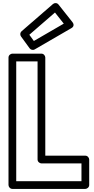

<svg xmlns="http://www.w3.org/2000/svg" viewBox="-20 -1197 605 1242"><path d="M169.7 -972.1 335.6 -1116 392.5 -1044.1 199 -931.9ZM119.6 -994.9C110.2 -986.7 108.1 -971.8 115.8 -961.3L171.8 -884.3C178.7 -874.8 193.2 -870.8 204.5 -877.4L442.5 -1015.4C462.4 -1026.9 455.7 -1044.8 449.6 -1052.5L358.6 -1167.5C348.9 -1179.8 332.5 -1179.5 322.6 -1170.9ZM223 -800V-165C223 -149.9 237.3 -140 248 -140H507V-25H85V-800ZM273 -825C273 -835.7 263.1 -850 248 -850H60C49.3 -850 35 -840.1 35 -825V0C35 10.7 44.9 25 60 25H532C542.7 25 557 15.1 557 0V-165C557 -175.7 547.1 -190 532 -190H273Z"/></svg>

Font: Hussar Techniczny
Style: Bold 
Weight: 700
Foundry: Cannot Into Space Fonts
Version: Version 0.77